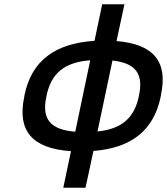

<svg xmlns="http://www.w3.org/2000/svg" viewBox="-20 -699 781 898"><path d="M95 -256 93 -244C60 -86 132 -4 312 8L276 179H380L417 7C595 -7 698 -89 731 -244L733 -256C766 -411 698 -493 525 -507L562 -679H458L422 -508C236 -496 128 -414 95 -256ZM197 -247 198 -253C220 -357 282 -408 402 -417L332 -83C215 -92 174 -143 197 -247ZM436 -84 506 -416C614 -404 652 -354 630 -253L629 -247C607 -146 549 -96 436 -84Z"/></svg>

Font: LT Wave Text Medium Italic
Style: Regular
Weight: 500
Designer: Daniel Lyons
Version: Version 2.5 (Glyphs App)